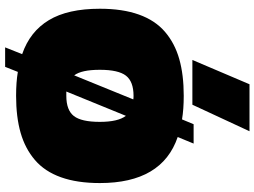

<svg xmlns="http://www.w3.org/2000/svg" viewBox="-144 -810 1007 760"><g transform="rotate(90 360.0 -430.5)"><path d="M217.8 -688 314 -914.1H500L395 -688ZM168 53.2 194.8 -14.2Q105.5 -44.9 60.3 -119.9Q15.1 -194.8 15.1 -321.8Q15.1 -411.6 38.1 -476.1Q61 -540.5 106.2 -579.3Q151.4 -618.2 213.9 -636Q276.4 -653.8 359.9 -653.8Q412.6 -653.8 453.1 -647L472.2 -692.9H548.8L522.9 -629.9Q705.1 -567.9 705.1 -321.8Q705.1 -231.9 682.1 -167.7Q659.2 -103.5 613.8 -64.7Q568.4 -25.9 506.1 -8.1Q443.8 9.8 359.9 9.8Q305.7 9.8 265.1 2.9L245.1 53.2ZM278.8 -220.2 374 -454.1Q370.1 -455.1 359.9 -455.1Q303.2 -455.1 280 -425Q256.8 -395 256.8 -321.8Q256.8 -249 278.8 -220.2ZM342.8 -189H359.9Q416.5 -189 439.7 -218.8Q462.9 -248.5 462.9 -321.8Q462.9 -393.6 439 -424.8Z"/></g></svg>

Font: Kanit Black
Style: Regular
Weight: 900
Designer: Katatrad Team
Foundry: CadsonDemak
Version: Version 1.000;PS 001.000;hotconv 1.0.88;makeotf.lib2.5.64775